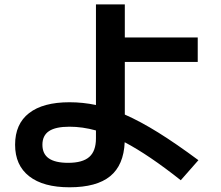

<svg xmlns="http://www.w3.org/2000/svg" viewBox="-20 -793 978 851"><path d="M46.9 -151.4Q46.9 -243.7 108.9 -291.7Q170.9 -339.8 288.1 -339.8Q347.2 -339.8 405.3 -327.6V-773.4H533.2V-627H856.4V-518.6H533.2V-285.2Q602.1 -254.9 681.4 -205.6Q760.7 -156.2 859.4 -83L781.2 5.9Q640.1 -106 532.7 -162.6Q528.3 -61 468.3 -12Q408.2 37.1 288.1 37.1Q171.9 37.1 109.4 -11.7Q46.9 -60.5 46.9 -151.4ZM282.2 -71.3Q346.2 -71.3 375.7 -97.4Q405.3 -123.5 405.3 -179.7V-214.8Q345.2 -231.4 288.1 -231.4Q226.6 -231.4 197.3 -211.9Q168 -192.4 168 -151.4Q168 -110.8 196.3 -91.1Q224.6 -71.3 282.2 -71.3Z"/></svg>

Font: Pretendard JP
Style: Bold
Weight: 700
Designer: Base glyphs from Inter by Rasmus Andersson; Hangeul glyphs from Noto Sans CJK(Source Han Sans) by Jang Soo-young and Kan
Foundry: Kil Hyung-jin
Version: Version 1.309